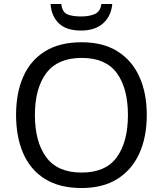

<svg xmlns="http://www.w3.org/2000/svg" viewBox="-20 -938 821 968"><path d="M720 -358Q720 -247 682.5 -164.5Q645 -82 572 -36Q499 10 391 10Q280 10 206.5 -36Q133 -82 97 -165Q61 -248 61 -359Q61 -469 97 -551Q133 -633 206.5 -679Q280 -725 392 -725Q499 -725 572 -679.5Q645 -634 682.5 -551.5Q720 -469 720 -358ZM156 -358Q156 -223 213 -145.5Q270 -68 391 -68Q513 -68 569 -145.5Q625 -223 625 -358Q625 -493 569 -569.5Q513 -646 392 -646Q271 -646 213.5 -569.5Q156 -493 156 -358ZM546 -918Q541 -858 500.5 -821Q460 -784 388 -784Q314 -784 276.5 -820.5Q239 -857 235 -918H289Q294 -877 319 -866Q344 -855 390 -855Q429 -855 457.5 -867Q486 -879 491 -918Z"/></svg>

Font: Go Noto Kurrent-Regular
Style: Regular
Weight: 400
Designer: Monotype Design Team
Foundry: Monotype Imaging Inc.
Version: Version 2.012; ttfautohint (v1.8.4.7-5d5b)